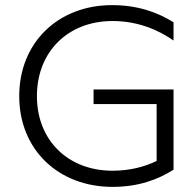

<svg xmlns="http://www.w3.org/2000/svg" viewBox="-20 -718 764 749"><path d="M419 -52C245 -52 124 -171 124 -343C124 -516 245 -636 419 -636C520 -636 599 -600 657 -560V-631C595 -670 517 -698 417 -698C207 -698 55 -552 55 -343C55 -135 207 11 419 11C520 11 595 -17 657 -56V-369H345V-312H591V-90C543 -67 486 -52 419 -52Z"/></svg>

Font: Roundo
Style: Regular
Weight: 400
Designer: Shiva Nallaperumal
Foundry: Indian Type Foundry
Version: Version 2.000